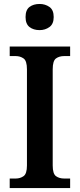

<svg xmlns="http://www.w3.org/2000/svg" viewBox="-20 -949 402 969"><path d="M29 0V-48H59Q82 -48 99 -60Q116 -72 116 -114V-599Q116 -642 99 -654Q82 -666 59 -666H29V-714H334V-666H304Q279 -666 262.5 -654Q246 -642 246 -599V-114Q246 -72 262.5 -60Q279 -48 304 -48H334V0ZM180 -797Q149 -797 129 -812.5Q109 -828 109 -863Q109 -899 129 -914Q149 -929 180 -929Q208 -929 229.5 -914Q251 -899 251 -863Q251 -828 229.5 -812.5Q208 -797 180 -797Z"/></svg>

Font: Noto Serif SemiCondensed SemiBold
Style: Regular
Weight: 600
Width: 4
Designer: Monotype Design Team
Foundry: Monotype Imaging Inc.
Version: Version 2.013; ttfautohint (v1.8.4.7-5d5b)